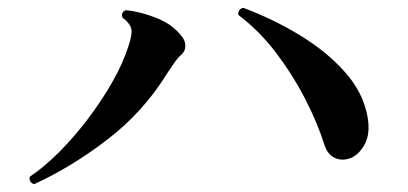

<svg xmlns="http://www.w3.org/2000/svg" viewBox="-20 -562 1040 489"><path d="M67 -93Q60 -95 57 -100.5Q54 -106 56 -112Q92 -136 130 -174Q168 -212 203 -258Q238 -304 265.5 -352Q293 -400 307 -444Q318 -476 314 -490Q310 -504 292 -517Q287 -530 300 -536Q336 -533 378 -516.5Q420 -500 444 -468Q452 -458 452 -444.5Q452 -431 441 -422Q433 -415 424.5 -403Q416 -391 405 -374Q345 -277 254 -207Q163 -137 67 -93ZM869 -158Q850 -152 832.5 -160Q815 -168 807 -191Q788 -251 756 -312.5Q724 -374 682 -429Q640 -484 587 -524Q586 -531 589.5 -536Q593 -541 600 -542Q677 -513 745 -471.5Q813 -430 859 -378Q905 -326 916 -265Q924 -221 908 -193Q892 -165 869 -158Z"/></svg>

Font: Zen Old Mincho Black
Style: Regular
Weight: 900
Designer: Yoshimichi Ohira
Foundry: Positype
Version: Version 1.001